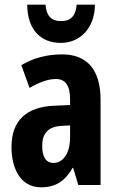

<svg xmlns="http://www.w3.org/2000/svg" viewBox="-20 -789 504 819"><path d="M385 -769H307C303 -719 280 -699 240 -699C199 -699 178 -721 174 -769H96C97 -662 154 -606 239 -606C322 -606 384 -669 385 -769ZM245 -557C179 -557 120 -541 71 -511L106 -414C151 -440 187 -452 218 -452C260 -452 279 -423 279 -364V-341L211 -338C93 -333 29 -275 29 -162C29 -74 65 10 155 10C219 10 257 -17 290 -73H292L314 0H409V-363C409 -491 352 -557 245 -557ZM242 -252 279 -254V-203C279 -137 250 -94 209 -94C177 -94 160 -118 160 -167C160 -221 187 -249 242 -252Z"/></svg>

Font: Noto Sans Myanmar UI ExtraCondensed
Style: Bold
Weight: 700
Width: 2
Designer: Monotype Design Team
Foundry: Monotype Imaging Inc.
Version: Version 2.103